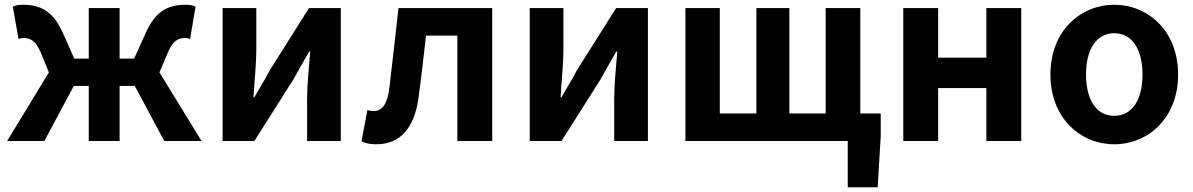

<svg xmlns="http://www.w3.org/2000/svg" viewBox="-20 -594 5028 809"><path d="M10 0H167L291 -232H354V0H484V-232H548L672 0H829L652 -289L687 -372C708 -423 732 -434 760 -434C768 -434 774 -432 781 -430L804 -566C792 -572 778 -574 762 -574C687 -574 635 -547 594 -455L545 -347H484V-560H354V-347H293L245 -455C204 -547 151 -574 76 -574C61 -574 47 -572 34 -566L58 -430C65 -432 71 -434 78 -434C107 -434 131 -423 152 -372L186 -289Z M918 0H1052L1216 -259C1234 -292 1264 -344 1283 -377H1287C1281 -307 1274 -233 1274 -176V0H1416V-560H1282L1118 -300C1101 -267 1070 -216 1051 -183H1048C1052 -252 1060 -327 1060 -383V-560H918Z M1565 14C1666 14 1725 -54 1743 -179C1755 -267 1765 -356 1775 -444H1907V0H2054V-560H1659C1646 -446 1634 -332 1620 -219C1611 -152 1588 -126 1555 -126C1544 -126 1536 -128 1528 -130L1503 2C1522 10 1541 14 1565 14Z M2212 0H2346L2510 -259C2528 -292 2558 -344 2577 -377H2581C2575 -307 2568 -233 2568 -176V0H2710V-560H2576L2412 -300C2395 -267 2364 -216 2345 -183H2342C2346 -252 2354 -327 2354 -383V-560H2212Z M2868 0H3552V195H3678L3691 -20V-116H3605V-560H3459V-116H3306V-560H3167V-116H3013V-560H2868Z M3786 0H3933V-223H4136V0H4283V-560H4136V-351H3933V-560H3786Z M4675 14C4815 14 4944 -94 4944 -280C4944 -466 4815 -574 4675 -574C4535 -574 4406 -466 4406 -280C4406 -94 4535 14 4675 14ZM4675 -106C4599 -106 4556 -174 4556 -280C4556 -385 4599 -454 4675 -454C4751 -454 4794 -385 4794 -280C4794 -174 4751 -106 4675 -106Z"/></svg>

Font: Noto Sans HK
Style: Bold
Weight: 700
Designer: Ryoko NISHIZUKA 西塚涼子 (kana, bopomofo & ideographs); Paul D. Hunt (Latin, Greek & Cyrillic); Sandoll Communications 산돌커뮤니
Foundry: Adobe
Version: Version 2.002;hotconv 1.0.116;makeotfexe 2.5.65601